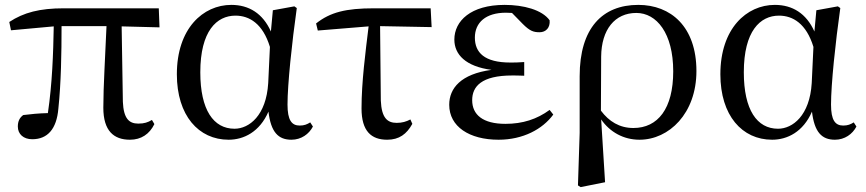

<svg xmlns="http://www.w3.org/2000/svg" viewBox="-20 -557 3546 786"><path d="M512 15C558 15 592 -8 612 -49L602 -66C585 -56 571 -51 546 -51C508 -51 486 -72 483 -140L478 -449L633 -445L630 -523H241C143 -523 77 -506 18 -467L25 -433L200 -449C198 -339 194 -216 176 -94C138 -93 106 -90 75 -86C60 -75 53 -60 53 -39C53 -8 76 13 112 13C174 13 212 -28 219 -113C230 -218 232 -339 232 -450H416C411 -328 403 -205 403 -116C403 -21 446 15 512 15Z M916 15C978 15 1043 -17 1079 -100C1089 -16 1119 15 1173 15C1213 15 1245 -8 1261 -39L1250 -56C1237 -48 1226 -43 1207 -43C1174 -43 1157 -65 1157 -129C1157 -211 1175 -383 1195 -524L1185 -531L1097 -515L1089 -428C1056 -502 999 -537 927 -537C811 -537 704 -440 704 -253C704 -84 793 15 916 15ZM1085 -365 1078 -217C1070 -84 1000 -30 940 -30C854 -30 800 -107 800 -261C800 -430 867 -493 944 -493C1001 -493 1056 -460 1085 -365Z M1565 15C1614 15 1645 -8 1668 -50L1660 -68C1643 -59 1626 -54 1604 -54C1566 -54 1542 -74 1539 -145L1536 -450L1747 -446L1743 -523H1511C1396 -523 1332 -507 1274 -461L1281 -432L1489 -449C1476 -342 1460 -221 1460 -113C1460 -20 1500 15 1565 15Z M2021 15C2121 15 2201 -28 2245 -88L2230 -107C2178 -69 2120 -50 2049 -50C1957 -50 1913 -87 1913 -147C1913 -203 1951 -248 2077 -248C2088 -248 2099 -248 2126 -247V-303C2102 -301 2086 -301 2069 -301C1963 -301 1924 -342 1924 -403C1924 -465 1969 -505 2051 -505L2076 -504L2120 -459C2149 -430 2164 -425 2189 -425C2215 -425 2233 -444 2230 -474C2199 -517 2123 -537 2046 -537C1907 -537 1840 -471 1840 -395C1840 -334 1886 -285 1992 -271C1867 -254 1819 -196 1819 -128C1819 -39 1901 15 2021 15Z M2346 202 2357 209 2457 189 2441 -68C2477 -16 2533 15 2598 15C2719 15 2831 -93 2831 -266C2831 -448 2726 -537 2593 -537C2446 -537 2353 -442 2353 -245V-13ZM2440 -104 2441 -325C2442 -436 2497 -504 2585 -504C2668 -504 2736 -421 2736 -265C2736 -112 2673 -33 2573 -33C2516 -33 2473 -60 2440 -104Z M3141 15C3203 15 3268 -17 3304 -100C3314 -16 3344 15 3398 15C3438 15 3470 -8 3486 -39L3475 -56C3462 -48 3451 -43 3432 -43C3399 -43 3382 -65 3382 -129C3382 -211 3400 -383 3420 -524L3410 -531L3322 -515L3314 -428C3281 -502 3224 -537 3152 -537C3036 -537 2929 -440 2929 -253C2929 -84 3018 15 3141 15ZM3310 -365 3303 -217C3295 -84 3225 -30 3165 -30C3079 -30 3025 -107 3025 -261C3025 -430 3092 -493 3169 -493C3226 -493 3281 -460 3310 -365Z"/></svg>

Font: Noto Serif TC Medium
Style: Regular
Weight: 500
Designer: Ryoko NISHIZUKA 西塚涼子 (kana & ideographs); Frank Grießhammer (Latin, Greek & Cyrillic); Wenlong ZHANG 张文龙 (bopomofo); San
Foundry: Adobe
Version: Version 2.001;hotconv 1.1.0;makeotfexe 2.6.0